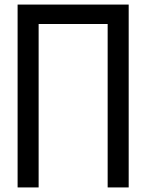

<svg xmlns="http://www.w3.org/2000/svg" viewBox="-20 -820 640 840"><path d="M57 0V-800H543V0H451V-715H149V0Z"/></svg>

Font: Victor Mono SemiBold
Style: Regular
Weight: 600
Monospace: yes
Designer: Rune Bjørnerås
Version: Version 1.561;gftools[0.9.30]